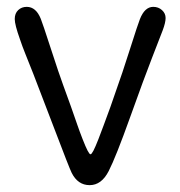

<svg xmlns="http://www.w3.org/2000/svg" viewBox="-20 -530 525 560"><path d="M302 -218 319 -267Q335 -311 359 -386.5Q383 -462 388 -474Q402 -510 427 -510Q442 -510 452.5 -500.5Q463 -491 463 -477.5Q463 -464 454.5 -441.5Q446 -419 423.5 -361.5Q401 -304 359.5 -188Q318 -72 297 -31Q276 10 241.5 10Q207 10 189 -26Q182 -40 137 -158.5Q92 -277 77 -315Q62 -353 53.5 -374Q45 -395 38 -416Q23 -458 23 -474.5Q23 -491 33 -500.5Q43 -510 58 -510Q85 -510 99 -475Q104 -463 128.5 -387.5Q153 -312 164 -282.5Q175 -253 187 -219Q199 -185 205.5 -166Q212 -147 221 -124Q230 -101 235.5 -90.5Q241 -80 244 -80Q247 -80 252.5 -90.5Q258 -101 267 -124Q276 -147 282.5 -165Q289 -183 302 -218Z"/></svg>

Font: Delius
Style: Regular
Weight: 400
Designer: Natalia Raices
Foundry: Natalia Raices
Version: Version 1.001